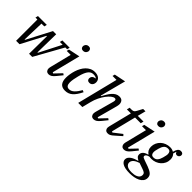

<svg xmlns="http://www.w3.org/2000/svg" viewBox="99 -1783 3017 3017"><g transform="rotate(45 1607.5 -274.0)"><path d="M106 -473H63L74 -518H270L259 -473H197L186 -109H194L408 -518H479L472 -109H481L667 -473H605L616 -518H778L767 -473H727L464 0H394L398 -393H389L182 0H106Z M840 12Q806 12 790 -7Q774 -26 774 -51Q774 -62 776 -74.5Q778 -87 781 -98L869 -450H781L791 -490L982 -530L863 -57L881 -49L991 -164L1017 -145L949 -61Q914 -17 888.5 -2.5Q863 12 840 12ZM961 -632Q935 -632 922 -646.5Q909 -661 909 -678Q909 -682 909 -687.5Q909 -693 911 -698Q917 -720 934 -733.5Q951 -747 976 -747Q1002 -747 1015 -732.5Q1028 -718 1028 -701Q1028 -697 1028 -691.5Q1028 -686 1026 -681Q1020 -659 1003 -645.5Q986 -632 961 -632Z M1202 12Q1133 12 1101 -28Q1069 -68 1069 -144Q1069 -182 1076 -225.5Q1083 -269 1096.5 -312Q1110 -355 1131.5 -394.5Q1153 -434 1182 -464Q1211 -494 1248 -512Q1285 -530 1331 -530Q1390 -530 1424 -501.5Q1458 -473 1458 -428Q1458 -393 1439 -369.5Q1420 -346 1385 -346Q1359 -346 1346.5 -360.5Q1334 -375 1334 -395Q1334 -407 1338 -418.5Q1342 -430 1351 -440Q1360 -450 1373.5 -456Q1387 -462 1406 -463V-471Q1383 -488 1339 -488Q1316 -488 1295.5 -479.5Q1275 -471 1256.5 -449Q1238 -427 1221.5 -389.5Q1205 -352 1191 -294Q1181 -257 1173 -212.5Q1165 -168 1165 -135Q1165 -94 1181 -71.5Q1197 -49 1232 -49Q1277 -49 1317 -87Q1357 -125 1395 -193L1427 -178Q1403 -129 1378.5 -93.5Q1354 -58 1327.5 -34.5Q1301 -11 1270 0.5Q1239 12 1202 12Z M1838 12Q1804 12 1788.5 -7.5Q1773 -27 1773 -51Q1773 -62 1775 -74.5Q1777 -87 1780 -98L1864 -404Q1866 -413 1867 -420Q1868 -427 1868 -432Q1868 -460 1841 -460Q1815 -460 1782.5 -434Q1750 -408 1717.5 -365Q1685 -322 1657.5 -265Q1630 -208 1615 -147L1578 0H1486L1656 -681H1568L1578 -721L1768 -760L1656 -332L1665 -329Q1686 -367 1707.5 -403Q1729 -439 1754 -467.5Q1779 -496 1808.5 -513Q1838 -530 1874 -530Q1919 -530 1939.5 -505Q1960 -480 1960 -442Q1960 -419 1951 -386L1862 -57L1880 -49L1990 -164L2016 -145L1948 -61Q1913 -18 1887.5 -3Q1862 12 1838 12Z M2152 12Q2118 12 2102.5 -7Q2087 -26 2087 -50Q2087 -61 2090 -74.5Q2093 -88 2095 -98L2188 -469H2099L2111 -518H2154Q2185 -518 2199 -528.5Q2213 -539 2226 -563L2275 -654H2327L2292 -518H2419L2407 -469H2280L2178 -60L2195 -50L2333 -157L2357 -132L2260 -46Q2239 -27 2224 -15.5Q2209 -4 2197 2Q2185 8 2174.5 10Q2164 12 2152 12Z M2513 12Q2479 12 2463 -7Q2447 -26 2447 -51Q2447 -62 2449 -74.5Q2451 -87 2454 -98L2542 -450H2454L2464 -490L2655 -530L2536 -57L2554 -49L2664 -164L2690 -145L2622 -61Q2587 -17 2561.5 -2.5Q2536 12 2513 12ZM2634 -632Q2608 -632 2595 -646.5Q2582 -661 2582 -678Q2582 -682 2582 -687.5Q2582 -693 2584 -698Q2590 -720 2607 -733.5Q2624 -747 2649 -747Q2675 -747 2688 -732.5Q2701 -718 2701 -701Q2701 -697 2701 -691.5Q2701 -686 2699 -681Q2693 -659 2676 -645.5Q2659 -632 2634 -632Z M2837 212Q2783 212 2744 204Q2705 196 2680.5 181.5Q2656 167 2644 148Q2632 129 2632 107Q2632 81 2646.5 60.5Q2661 40 2684 24Q2707 8 2736 -3Q2765 -14 2794 -22L2796 -29Q2767 -42 2750.5 -59.5Q2734 -77 2734 -104Q2734 -126 2743.5 -142.5Q2753 -159 2768 -171Q2783 -183 2801.5 -191Q2820 -199 2838 -203L2840 -209Q2812 -226 2796.5 -255Q2781 -284 2781 -322Q2781 -367 2798.5 -405Q2816 -443 2846 -471Q2876 -499 2916.5 -514.5Q2957 -530 3003 -530Q3026 -530 3045 -524.5Q3064 -519 3081 -509Q3092 -556 3111.5 -581.5Q3131 -607 3165 -607Q3188 -607 3201.5 -596Q3215 -585 3215 -565Q3215 -543 3200 -528Q3185 -513 3165 -513Q3147 -513 3137.5 -521.5Q3128 -530 3124 -544H3119L3103 -493Q3141 -457 3141 -396Q3141 -351 3123.5 -313.5Q3106 -276 3075.5 -248.5Q3045 -221 3005 -205.5Q2965 -190 2920 -190Q2897 -190 2881 -194Q2869 -192 2856 -188.5Q2843 -185 2832.5 -178.5Q2822 -172 2815.5 -163Q2809 -154 2809 -142Q2809 -125 2824.5 -117.5Q2840 -110 2866 -100L2963 -66Q3026 -43 3059.5 -15.5Q3093 12 3093 61Q3093 101 3071.5 129.5Q3050 158 3014 176.5Q2978 195 2932 203.5Q2886 212 2837 212ZM2930 -229Q2972 -229 2997 -258Q3022 -287 3035 -338Q3046 -379 3049 -396.5Q3052 -414 3052 -424Q3052 -455 3038.5 -473Q3025 -491 2992 -491Q2950 -491 2925 -462Q2900 -433 2887 -382Q2876 -341 2873 -323.5Q2870 -306 2870 -296Q2870 -265 2883.5 -247Q2897 -229 2930 -229ZM2851 179Q2878 179 2905 174.5Q2932 170 2954 159Q2976 148 2990 130.5Q3004 113 3004 87Q3004 58 2985.5 44Q2967 30 2933 19L2835 -15Q2811 -7 2789 3.5Q2767 14 2750.5 27.5Q2734 41 2724 58Q2714 75 2714 96Q2714 132 2746.5 155.5Q2779 179 2851 179Z"/></g></svg>

Font: IBM Plex Serif Text
Style: Italic
Weight: 450
Italic angle: -14°
Designer: Mike Abbink, Paul van der Laan, Pieter van Rosmalen
Foundry: Bold Monday
Version: Version 3.001